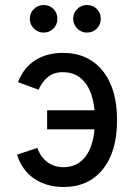

<svg xmlns="http://www.w3.org/2000/svg" viewBox="-20 -734 540 766"><path d="M235 12Q164.5 12 115.8 -21.8Q67 -55.5 48 -117L129 -144Q140.5 -109.5 167.8 -88.2Q195 -67 233 -67Q274 -67 302 -89.8Q330 -112.5 344.5 -154.8Q359 -197 359 -255Q359 -312.5 344.8 -355.5Q330.5 -398.5 302 -422.2Q273.5 -446 230 -446Q192.5 -446 169 -425Q145.5 -404 134 -376L52 -406Q74 -464.5 120.8 -493.8Q167.5 -523 231 -523Q331.5 -523 389.2 -452Q447 -381 447 -255Q447 -128.5 389.8 -58.2Q332.5 12 235 12ZM168 -218V-294H408V-218ZM327 -604Q304.5 -604 288.2 -620Q272 -636 272 -659Q272 -682.5 288.2 -698.2Q304.5 -714 327 -714Q350.5 -714 366.2 -698.2Q382 -682.5 382 -659Q382 -636 366.2 -620Q350.5 -604 327 -604ZM154 -604Q131.5 -604 115.2 -620Q99 -636 99 -659Q99 -682.5 115.2 -698.2Q131.5 -714 154 -714Q177.5 -714 193.2 -698.2Q209 -682.5 209 -659Q209 -636 193.2 -620Q177.5 -604 154 -604Z"/></svg>

Font: Undotted
Style: Regular
Weight: 400
Designer: Delve Withrington, Dave Bailey, Thomas Jockin
Foundry: Delve Fonts LLC
Version: Version 4.000